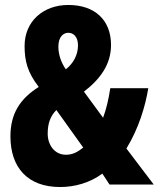

<svg xmlns="http://www.w3.org/2000/svg" viewBox="-20 -743 639 773"><path d="M255 -723C154 -723 79 -657 79 -558C79 -497 91 -451 136 -393C60 -345 22 -285 22 -194C22 -70 90 10 222 10C281 10 342 -7 392 -44L421 0H599L489 -145C539 -227 565 -315 577 -388H424C417 -341 407 -301 395 -269L318 -374C384 -425 427 -484 427 -562C427 -663 361 -723 255 -723ZM255 -611C275 -611 294 -596 294 -560C294 -523 276 -488 245 -464C224 -494 215 -527 215 -555C215 -596 236 -611 255 -611ZM207 -300 315 -149C289 -128 270 -120 245 -120C201 -120 172 -158 172 -205C172 -246 183 -276 207 -300Z"/></svg>

Font: Noto Sans Gujarati UI ExtraCondensed ExtraBold
Style: Regular
Weight: 800
Width: 2
Designer: Jelle Bosma - Monotype Design Team, Universal Thirst
Foundry: Monotype Imaging Inc.
Version: Version 2.106